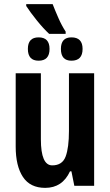

<svg xmlns="http://www.w3.org/2000/svg" viewBox="-20 -900 534 930"><path d="M107 -880V-871Q127 -840 158.5 -801Q190 -762 218 -736H298V-747Q279 -776 263 -812.5Q247 -849 235 -880ZM275 -663Q275 -606 326 -606Q380 -606 380 -663Q380 -719 326 -719Q275 -719 275 -663ZM115 -663Q115 -606 167 -606Q220 -606 220 -663Q220 -719 167 -719Q115 -719 115 -663ZM314 -545V-266Q314 -185 298 -142Q282 -99 233 -99Q178 -99 178 -225V-545H56V-190Q56 -96 91 -43Q126 10 199 10Q282 10 319 -70H326L340 0H436V-545Z"/></svg>

Font: Noto Sans UI Condensed
Style: Bold
Weight: 700
Width: 3
Designer: Monotype Design Team
Foundry: Monotype Imaging Inc.
Version: 1.001